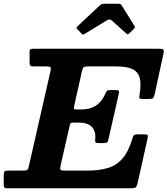

<svg xmlns="http://www.w3.org/2000/svg" viewBox="-65 -1012 900 1032"><path d="M372 -832.5Q376 -828 379.5 -826.8Q383 -825.5 389.5 -829.5L510 -903Q524 -912 535 -902.5L613.5 -832.5Q619 -828 621.2 -827.5Q623.5 -827 630 -833L655 -857.5Q659.5 -862 660.2 -864.8Q661 -867.5 658.5 -871.5L589 -983.5Q586 -988.5 581.8 -990.2Q577.5 -992 567.5 -992H500Q489 -992 483.5 -990.8Q478 -989.5 472 -983.5L353 -872Q347 -866 346 -863.8Q345 -861.5 350 -856ZM309.5 -336.5Q312 -347 314.8 -350Q317.5 -353 330 -353H360Q406.5 -353 428.5 -330Q450.5 -307 447 -267.5Q446 -256.5 447 -249.8Q448 -243 463 -243H491.5Q508.5 -243 512 -248Q515.5 -253 518.5 -266L573 -505.5Q576 -519.5 573.8 -523.8Q571.5 -528 554 -528H530Q510.5 -528 506.8 -519.8Q503 -511.5 497 -499.5Q480.5 -464 449.8 -443.8Q419 -423.5 370.5 -423.5H347.5Q336 -423.5 333.2 -426.2Q330.5 -429 333 -439.5L376 -631.5Q379.5 -647 385 -651Q390.5 -655 409 -655H557.5Q613.5 -655 644.5 -641.5Q675.5 -628 685.2 -595.5Q695 -563 685.5 -506Q683.5 -494.5 683.5 -487.2Q683.5 -480 700 -480H733.5Q755 -480 759 -486Q763 -492 767 -508.5L813 -720.5Q816.5 -738 814 -744Q811.5 -750 788.5 -750H115.5Q105 -750 99.5 -747.5Q94 -745 94 -733.5V-677.5Q94 -662.5 98.8 -658.8Q103.5 -655 118 -655H184Q203.5 -655 206.5 -650.2Q209.5 -645.5 206.5 -630.5L90 -118.5Q86.5 -102.5 81.5 -98.8Q76.5 -95 56 -95H-19Q-36 -95 -40.5 -90.8Q-45 -86.5 -45 -68.5V-18.5Q-45 -6 -40.5 -3Q-36 0 -24.5 0H636.5Q658.5 0 664.5 -5Q670.5 -10 674.5 -27.5L728 -267.5Q731 -281 728.8 -285.5Q726.5 -290 708.5 -290H676.5Q658.5 -290 654.5 -285Q650.5 -280 646.5 -267Q626 -198 594 -160.8Q562 -123.5 515.2 -109.2Q468.5 -95 403 -95H284Q262.5 -95 259.8 -100.2Q257 -105.5 260.5 -121.5Z"/></svg>

Font: Besley
Style: Bold Italic
Weight: 700
Italic angle: -13°
Designer: Owen Earl
Foundry: indestructible type*
Version: Version 2.001